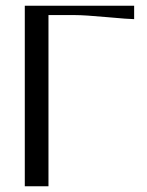

<svg xmlns="http://www.w3.org/2000/svg" viewBox="-20 -653 515 673"><path d="M66.9 -632.8H450.2V-585.9Q432.1 -585.9 354.2 -593Q276.4 -600.1 244.1 -600.1H149.9V0H66.9Z"/></svg>

Font: Resagokr
Style: Regular
Weight: 500
Designer: gluk
Foundry: gluk
Version: Version 0.95